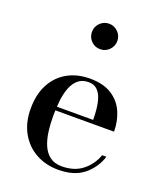

<svg xmlns="http://www.w3.org/2000/svg" viewBox="-141 -850 808 953"><g transform="rotate(20 263.0 -374.0)"><path d="M279.5 10Q214 10 161.8 -18.5Q109.5 -47 78.8 -100.8Q48 -154.5 48 -230Q48 -305.5 77 -359.2Q106 -413 157 -441.2Q208 -469.5 274 -469.5Q346.5 -469.5 391 -440.5Q435.5 -411.5 455.8 -364.2Q476 -317 476 -262.5H115.5V-282H358.5Q358.5 -308.5 355.8 -337.8Q353 -367 344.8 -392.5Q336.5 -418 319.8 -434.2Q303 -450.5 274 -450.5Q241 -450.5 219.8 -432.8Q198.5 -415 186.5 -384.5Q174.5 -354 170 -315Q165.5 -276 165.5 -233Q165.5 -188.5 171 -148.5Q176.5 -108.5 190.2 -78Q204 -47.5 228.2 -29.8Q252.5 -12 290 -12Q356 -12 399 -46Q442 -80 460.5 -132.5H483Q463.5 -71 413.5 -30.5Q363.5 10 279.5 10ZM270.5 -623.5Q242.5 -623.5 223 -643.2Q203.5 -663 203.5 -691Q203.5 -718.5 223 -738.2Q242.5 -758 270.5 -758Q298 -758 317.8 -738.2Q337.5 -718.5 337.5 -691Q337.5 -663 317.8 -643.2Q298 -623.5 270.5 -623.5Z"/></g></svg>

Font: Bodoni Moda 11pt Medium
Style: Regular
Weight: 500
Designer: Owen Earl
Foundry: indestructible type
Version: Version 2.004